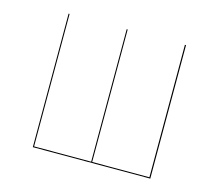

<svg xmlns="http://www.w3.org/2000/svg" viewBox="-80 -617 817 717"><g transform="rotate(15 328.5 -258.0)"><path d="M555.7 -516.1V0H101.6V-516.1H105.5V-3.9H326.2V-516.1H330.1V-3.9H551.3V-516.1Z"/></g></svg>

Font: Fira Sans Compressed Four
Style: Regular
Weight: 100
Width: 1
Designer: Carrois Corporate & Edenspiekermann AG
Foundry: Carrois Corporate GbR & Edenspiekermann AG
Version: Version 4.203;PS 004.203;hotconv 1.0.88;makeotf.lib2.5.64775